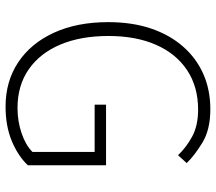

<svg xmlns="http://www.w3.org/2000/svg" viewBox="-64 -718 794 707"><g transform="rotate(90 333.5 -364.0)"><path d="M372 13Q279 13 209 -33.5Q139 -80 100 -165Q61 -250 61 -365Q61 -452 84 -521Q107 -590 150 -639.5Q193 -689 251.5 -715Q310 -741 382 -741Q456 -741 503.5 -712.5Q551 -684 580 -654L551 -622Q523 -652 482.5 -674Q442 -696 383 -696Q299 -696 238 -655.5Q177 -615 144.5 -541Q112 -467 112 -366Q112 -264 143.5 -189Q175 -114 234.5 -72.5Q294 -31 377 -31Q426 -31 470 -46Q514 -61 539 -86V-315H365V-357H588V-69Q554 -33 499 -10Q444 13 372 13Z"/></g></svg>

Font: Noto Sans KR Thin ExtraLight
Style: Regular
Weight: 250
Version: Version 2.004-H2;hotconv 1.0.118;makeotfexe 2.5.65603